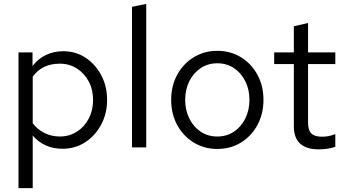

<svg xmlns="http://www.w3.org/2000/svg" viewBox="-20 -757 1774 986"><path d="M75 209V-488H147V-418Q175 -455 215.5 -474.5Q256 -494 305 -494Q369 -494 419.5 -460.5Q470 -427 500 -370.5Q530 -314 530 -244Q530 -174 499.5 -117Q469 -60 417.5 -26.5Q366 7 301 7Q207 7 148 -61V209ZM287 -56Q336 -56 374.5 -80.5Q413 -105 435.5 -147.5Q458 -190 458 -243Q458 -297 435.5 -339Q413 -381 374.5 -405.5Q336 -430 287 -430Q196 -430 148 -363V-124Q172 -92 208.5 -74Q245 -56 287 -56Z M658 0V-722L731 -737V0Z M1096 8Q1029 8 975 -25Q921 -58 890 -115Q859 -172 859 -244Q859 -316 890 -373Q921 -430 975 -463Q1029 -496 1096 -496Q1164 -496 1217.5 -463Q1271 -430 1302 -373Q1333 -316 1333 -244Q1333 -172 1302 -115Q1271 -58 1217.5 -25Q1164 8 1096 8ZM1096 -56Q1144 -56 1181 -80.5Q1218 -105 1239.5 -148Q1261 -191 1261 -244Q1261 -298 1239.5 -340.5Q1218 -383 1181 -407.5Q1144 -432 1096 -432Q1048 -432 1011 -407.5Q974 -383 952.5 -340.5Q931 -298 931 -244Q931 -191 952.5 -148Q974 -105 1011 -80.5Q1048 -56 1096 -56Z M1617 10Q1489 10 1489 -109V-428H1388V-488H1489V-622L1562 -639V-488H1702V-428H1562V-128Q1562 -89 1578.5 -72Q1595 -55 1633 -55Q1652 -55 1667 -58Q1682 -61 1702 -68V-3Q1682 4 1660 7Q1638 10 1617 10Z"/></svg>

Font: Red Hat Text VF
Style: Regular
Weight: 400
Designer: Pentagram, MCKL
Foundry: Pentagram, MCKL
Version: Version 1.023